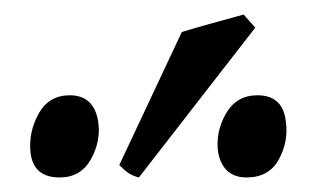

<svg xmlns="http://www.w3.org/2000/svg" viewBox="-20 -773 436 264"><path d="M319 -529Q287 -529 280 -563Q276 -591 290.5 -616.5Q305 -642 334 -642Q369 -642 373 -606Q377 -579 363.5 -554Q350 -529 319 -529ZM171 -529Q163 -531 157.5 -534.5Q152 -538 144 -546L230 -729Q246 -734 271.5 -741Q297 -748 315 -753L331 -735ZM62 -529Q26 -529 22 -563Q19 -591 33 -616.5Q47 -642 76 -642Q109 -642 115 -606Q119 -579 105 -554Q91 -529 62 -529Z"/></svg>

Font: ChillKai
Style: Regular
Weight: 400
Designer: ChillType
Foundry: 寒蝉字型
Version: Version 2.000